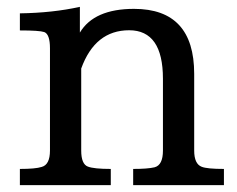

<svg xmlns="http://www.w3.org/2000/svg" viewBox="-20 -541 692 561"><path d="M634.3 0H369.1V-47.4Q411.6 -47.4 431.6 -52.2Q456.1 -58.6 456.1 -101.1V-311Q456.1 -452.6 357.4 -452.6Q257.8 -452.6 217.3 -340.8V-101.1Q217.3 -61.5 236.8 -54.2Q254.4 -47.4 303.7 -47.4V0H38.1V-47.4Q83.5 -47.4 101.6 -53.2Q126 -59.6 126 -101.1V-399.9Q126 -440.9 109.4 -447.3Q95.2 -452.1 38.1 -452.1V-502Q134.3 -503.4 213.4 -521V-445.8Q254.9 -515.1 371.6 -515.1Q547.4 -515.1 547.4 -325.2V-101.1Q547.4 -62 569.3 -53.7Q585 -47.4 634.3 -47.4Z"/></svg>

Font: DYmingA
Style: SemiBold
Weight: 400
Designer: Ichiten Fonts Project, New YuGong
Version: Version 1.00;July 13, 2021;FontCreator 13.0.0.2613 64-bit